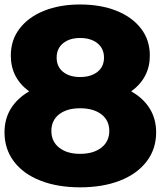

<svg xmlns="http://www.w3.org/2000/svg" viewBox="-21 -812 709 847"><path d="M667.8 -227.8Q667.8 -154.4 625.6 -99.4Q583.3 -44.4 507.8 -15Q432.2 14.4 332.2 14.4Q233.3 14.4 157.8 -15Q82.2 -44.4 40.6 -99.4Q-1.1 -154.4 -1.1 -227.8Q-1.1 -287.8 27.2 -333.3Q55.6 -378.9 107.8 -408.9Q26.7 -467.8 26.7 -566.7Q26.7 -635.6 65.6 -686.1Q104.4 -736.7 173.3 -764.4Q242.2 -792.2 332.2 -792.2Q423.3 -792.2 492.8 -764.4Q562.2 -736.7 601.1 -686.1Q640 -635.6 640 -566.7Q640 -468.9 557.8 -408.9Q611.1 -378.9 639.4 -333.3Q667.8 -287.8 667.8 -227.8ZM228.9 -557.8Q228.9 -517.8 257.2 -495Q285.6 -472.2 332.2 -472.2Q380 -472.2 408.9 -495Q437.8 -517.8 437.8 -557.8Q437.8 -597.8 408.9 -621.1Q380 -644.4 332.2 -644.4Q285.6 -644.4 257.2 -621.1Q228.9 -597.8 228.9 -557.8ZM461.1 -234.4Q461.1 -281.1 426.1 -307.8Q391.1 -334.4 332.2 -334.4Q274.4 -334.4 240 -307.8Q205.6 -281.1 205.6 -234.4Q205.6 -187.8 240 -160.6Q274.4 -133.3 332.2 -133.3Q391.1 -133.3 426.1 -160.6Q461.1 -187.8 461.1 -234.4Z"/></svg>

Font: Paperlogy 9 Black
Style: Regular
Weight: 900
Designer: redesigned by Lee Juim, glyphs from Gmarket Sans & Montserrat
Foundry: PT&
Version: Version 1.001